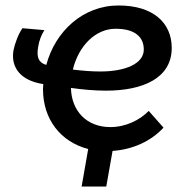

<svg xmlns="http://www.w3.org/2000/svg" viewBox="-20 -545 691 701"><path d="M278 136H368L391 6C464 1 531 -29 577 -79L523 -140C490 -106 438 -81 383 -81C297 -81 241 -139 239 -224C282 -218 325 -214 367 -214C501 -214 607 -259 607 -370C607 -461 540 -525 413 -525C283 -525 182 -431 149 -308C121 -316 113 -336 119 -372C123 -398 131 -417 142 -435L62 -442C47 -421 34 -386 29 -360C19 -296 58 -250 138 -238L137 -219C137 -110 201 -27 302 -1ZM246 -291C267 -378 329 -440 402 -440C474 -440 505 -409 505 -364C505 -313 439 -284 346 -284C313 -284 279 -287 246 -291Z"/></svg>

Font: Fixel Text 20240404 Medium
Style: Italic
Weight: 500
Width: 4
Italic angle: -10°
Designer: AlfaBravo + MacPaw
Foundry: Kyrylo Tkachov, Marchela Mozhyna, Serhii Makarenko, Maria Weinstein, Zakhar Kryvoshyya
Version: Version 1.211;Glyphs 3.2 (3225)